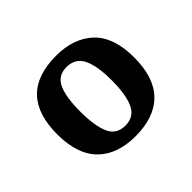

<svg xmlns="http://www.w3.org/2000/svg" viewBox="-90 -837 575 575"><g transform="rotate(-45 197.0 -549.5)"><path d="M196 -380Q119 -380 76.5 -422.5Q34 -465 34 -550Q34 -719 198 -719Q273 -719 316.5 -677.5Q360 -636 360 -550Q360 -465 318 -422.5Q276 -380 196 -380ZM197 -424Q234 -424 249 -456Q264 -488 264 -550Q264 -611 248.5 -642Q233 -673 196 -673Q160 -673 145.5 -642Q131 -611 131 -550Q131 -488 145.5 -456Q160 -424 197 -424Z"/></g></svg>

Font: Noto Serif SemiCondensed SemiBold
Style: Regular
Weight: 600
Width: 4
Designer: Monotype Design Team
Foundry: Monotype Imaging Inc.
Version: Version 2.013; ttfautohint (v1.8.4.7-5d5b)